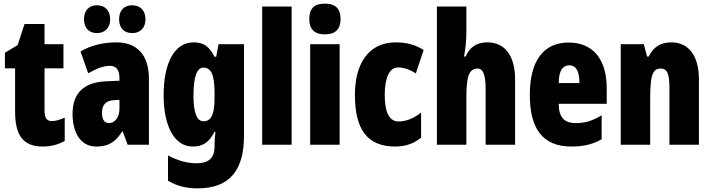

<svg xmlns="http://www.w3.org/2000/svg" viewBox="-20 -796 3913 1056"><path d="M265 -130C238 -130 225 -148 225 -184V-420H329V-553H225V-664H115L77 -548L7 -506V-420H63V-182C63 -52 107 10 216 10C261 10 300 -1 336 -21V-149C309 -137 285 -130 265 -130Z M442 -690C442 -642 470 -614 513 -614C558 -614 586 -644 586 -690C586 -737 558 -767 513 -767C470 -767 442 -739 442 -690ZM635 -690C635 -643 662 -614 707 -614C753 -614 780 -644 780 -690C780 -737 753 -767 707 -767C663 -767 635 -739 635 -690ZM620 -563C544 -563 477 -545 423 -513L465 -393C514 -421 552 -434 584 -434C620 -434 637 -411 637 -366V-352L565 -349C444 -344 379 -287 379 -169C379 -79 415 10 510 10C579 10 616 -17 652 -73H655L682 0H799V-363C799 -498 730 -563 620 -563ZM607 -245 637 -247V-198C637 -151 612 -119 580 -119C554 -119 541 -138 541 -176C541 -220 563 -243 607 -245Z M1045 -563C941 -563 880 -453 880 -272C880 -99 941 10 1040 10C1097 10 1130 -14 1160 -71H1165C1162 -51 1160 -17 1160 5V11C1160 78 1121 102 1062 102C1013 102 963 90 904 59V198C951 226 1002 240 1067 240C1246 240 1322 137 1322 -49V-553H1182L1169 -484H1160C1129 -544 1097 -563 1045 -563ZM1098 -424C1142 -424 1160 -384 1160 -285V-256C1160 -168 1142 -129 1099 -129C1063 -129 1044 -176 1044 -270C1044 -375 1064 -424 1098 -424Z M1584 0V-760H1422V0Z M1767 -776C1707 -776 1681 -748 1681 -691C1681 -635 1710 -607 1767 -607C1824 -607 1853 -635 1853 -691C1853 -747 1827 -776 1767 -776ZM1848 -553H1686V0H1848Z M2154 10C2209 10 2256 -6 2296 -39V-177C2256 -145 2214 -128 2172 -128C2122 -128 2096 -177 2096 -274C2096 -371 2124 -425 2168 -425C2202 -425 2234 -414 2267 -392L2310 -521C2266 -549 2218 -563 2157 -563C1999 -563 1932 -435 1932 -274C1932 -78 2005 10 2154 10Z M2545 -621V-760H2383V0H2545V-253C2545 -367 2555 -419 2608 -419C2637 -419 2651 -382 2651 -308V0H2813V-360C2813 -489 2757 -563 2661 -563C2602 -563 2563 -537 2541 -485H2532C2541 -529 2545 -575 2545 -621Z M3108 -562C2967 -562 2894 -459 2894 -274C2894 -90 2963 10 3123 10C3187 10 3241 -2 3289 -30V-162C3238 -131 3198 -119 3147 -119C3083 -119 3053 -151 3053 -225H3317V-310C3317 -472 3240 -562 3108 -562ZM3112 -437C3145 -437 3167 -409 3167 -339H3053C3053 -411 3078 -437 3112 -437Z M3672 -563C3613 -563 3573 -537 3548 -485H3539L3521 -553H3394V0H3556V-253C3556 -378 3568 -419 3614 -419C3654 -419 3662 -381 3662 -308V0H3824V-360C3824 -489 3768 -563 3672 -563Z"/></svg>

Font: Noto Sans Thai ExtCond Blk
Style: Regular
Weight: 900
Width: 2
Designer: Monotype Design Team
Foundry: Monotype Imaging Inc.
Version: Version 2.002